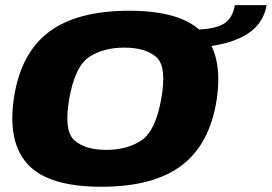

<svg xmlns="http://www.w3.org/2000/svg" viewBox="-20 -723 1062 750"><path d="M376 6.5Q171 6.5 90 -79.5Q9 -165.5 34 -337.5Q59.5 -513 169.5 -597Q279.5 -681 484.8 -681Q690 -681 770.8 -595Q851.5 -509 827 -337.5Q801 -162 691 -77.8Q581 6.5 376 6.5ZM395 -137.5Q477 -137.5 532.5 -174.8Q588 -212 610 -337.5Q632.5 -464 590 -500.5Q547.5 -537 465.5 -537Q384 -537 328.5 -500.5Q273 -464 250.5 -337.5Q228.5 -212 270.8 -174.8Q313 -137.5 395 -137.5ZM738 -607.5Q811 -607.5 849.5 -627.5Q888 -647.5 897.5 -703H1021.5Q1007 -619.5 926.2 -579Q845.5 -538.5 726 -538.5Z"/></svg>

Font: Anybody ExtraExpanded ExtraBold
Style: Italic
Weight: 800
Width: 8
Italic angle: -10°
Designer: Tyler Finck
Foundry: Etcetera Type Company
Version: Version 1.010; ttfautohint (v1.8.3) -l 8 -r 50 -G 200 -x 14 